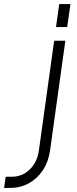

<svg xmlns="http://www.w3.org/2000/svg" viewBox="-154 -740 379 943"><path d="M-134 183 -126 128H-96Q-44.5 128 -7.8 92.2Q29 56.5 37 -1L112 -540H167L92 -2Q84 55 56.2 96.5Q28.5 138 -13 160.5Q-54.5 183 -104 183ZM121 -607 137 -720H192L176 -607Z"/></svg>

Font: Mohave Light Light
Style: Italic
Weight: 300
Italic angle: -8°
Version: Version 2.003